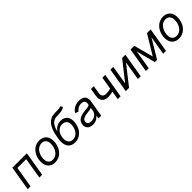

<svg xmlns="http://www.w3.org/2000/svg" viewBox="412 -2382 4026 4026"><g transform="rotate(-45 2425.5 -368.5)"><path d="M31.2 0 122.2 -545.5H551.1L460.2 0H376.4L454.5 -467.3H193.2L115.1 0Z M839.5 11.4Q764.9 11.4 713.8 -24.3Q662.6 -60 641.9 -125.2Q621.1 -190.3 634.9 -275.6Q655.2 -400.9 734 -476.7Q812.9 -552.6 921.9 -552.6Q996.4 -552.6 1047.8 -516.9Q1099.1 -481.2 1119.7 -415.5Q1140.3 -349.8 1126.4 -264.2Q1106.2 -139.9 1027.3 -64.3Q948.5 11.4 839.5 11.4ZM840.9 -63.9Q882.8 -63.9 918.7 -81Q954.5 -98 979.8 -127.7Q1005 -157.3 1021.8 -195Q1038.7 -232.6 1045.5 -275.6Q1050.4 -302.2 1049.7 -327.4Q1049 -352.6 1044.9 -375.2Q1040.8 -397.7 1030.4 -416.4Q1019.9 -435 1005.1 -448.7Q990.4 -462.4 968.8 -469.8Q947.1 -477.3 920.5 -477.3Q878.6 -477.3 842.7 -459.9Q806.8 -442.5 781.6 -412.6Q756.4 -382.8 739.7 -345Q723 -307.2 715.9 -264.2Q710.9 -237.6 711.6 -212.4Q712.4 -187.1 716.4 -165Q720.5 -142.8 731 -124.1Q741.5 -105.5 756.2 -92.2Q771 -78.8 792.6 -71.4Q814.3 -63.9 840.9 -63.9Z M1740.1 -750 1774.1 -698.9Q1763.5 -690 1751.2 -683.1Q1739 -676.1 1728.9 -671.3Q1718.8 -666.5 1702.2 -663Q1685.7 -659.4 1676.1 -657.5Q1666.5 -655.5 1645.4 -653.9Q1624.3 -652.3 1615.2 -652Q1606.2 -651.6 1579.9 -650.6Q1553.6 -649.5 1544 -649.1Q1459.5 -646 1407.7 -591.3Q1355.8 -536.6 1329.5 -429H1336.6Q1371.8 -478.3 1424.2 -503.4Q1476.6 -528.4 1535.5 -528.4Q1583.5 -528.4 1621.4 -511.5Q1659.4 -494.7 1684.7 -461.5Q1709.9 -428.3 1718.8 -379.3Q1727.6 -330.3 1717.3 -265.6Q1696 -138.1 1617.5 -63.4Q1539.1 11.4 1429 11.4Q1373.6 11.4 1332 -8.2Q1290.5 -27.7 1264.4 -66.4Q1238.3 -105.1 1230.3 -162.5Q1222.3 -219.8 1234.4 -295.5L1244.3 -353.7Q1305.4 -720.9 1555.4 -727.3Q1577.1 -728 1614.7 -728Q1649.5 -727.6 1666.9 -728.5Q1684.3 -729.4 1705.1 -734.4Q1725.9 -739.3 1740.1 -750ZM1440.3 -63.9Q1514.6 -63.9 1566.2 -118.4Q1617.9 -172.9 1633.5 -265.6Q1648.1 -354.8 1613.6 -403.9Q1579.2 -453.1 1504.3 -453.1Q1430.8 -453.1 1380.3 -403.9Q1329.9 -354.8 1313.9 -265.6Q1298.7 -173.7 1332.6 -118.8Q1366.5 -63.9 1440.3 -63.9Z M1960.2 12.8Q1908 12.8 1869.3 -6.6Q1830.6 -25.9 1811.8 -64.5Q1793 -103 1801.1 -154.8Q1804.7 -175.1 1811.6 -192.8Q1818.5 -210.6 1827.6 -224.1Q1836.6 -237.6 1849.4 -249.1Q1862.2 -260.7 1875 -269Q1887.8 -277.3 1904.7 -284.3Q1921.5 -291.2 1936.4 -295.8Q1951.3 -300.4 1970.5 -304.3Q1989.7 -308.2 2005 -310.5Q2020.2 -312.9 2039.8 -315.3Q2053.6 -317.1 2071 -319.1Q2088.4 -321 2098.5 -322.3Q2108.7 -323.5 2121.4 -325.1Q2134.2 -326.7 2141.3 -328.3Q2148.4 -329.9 2156.8 -332.2Q2165.1 -334.5 2169.7 -337.4Q2174.4 -340.2 2178.8 -344.3Q2183.2 -348.4 2185.5 -353.3Q2187.9 -358.3 2188.9 -365.1V-367.9Q2197.8 -421.2 2174.7 -449.9Q2151.6 -478.7 2095.2 -478.7Q2040.1 -478.7 1999.1 -454.5Q1958.1 -430.4 1936.1 -396.3L1862.2 -424.7Q1883.2 -460.6 1912.3 -486.5Q1941.4 -512.4 1973.7 -526.3Q2006 -540.1 2037.6 -546.3Q2069.2 -552.6 2102.3 -552.6Q2119.3 -552.6 2134.9 -551Q2150.6 -549.4 2171.2 -544.6Q2191.8 -539.8 2207 -531.1Q2222.3 -522.4 2238.6 -508.2Q2255 -494 2262.4 -473.5Q2269.9 -453.1 2274.5 -424.7Q2279.1 -396.3 2271.3 -359.4L2211.6 0H2127.8L2140.6 -73.9H2136.4Q2126.8 -59.3 2112 -45.1Q2097.3 -30.9 2075.8 -17.4Q2054.3 -3.9 2024.1 4.4Q1994 12.8 1960.2 12.8ZM1984.4 -62.5Q2020.2 -62.5 2052 -73.9Q2083.8 -85.2 2105.8 -104.4Q2127.8 -123.6 2142 -147.5Q2156.2 -171.5 2160.5 -197.4L2173.3 -274.1Q2170.5 -271.3 2165.1 -268.6Q2159.8 -266 2151.5 -263.7Q2143.1 -261.4 2135.1 -259.4Q2127.1 -257.5 2115.4 -255.5Q2103.7 -253.6 2095.5 -252.1Q2087.4 -250.7 2074.4 -249.1Q2061.4 -247.5 2055.6 -246.6Q2049.7 -245.7 2037.8 -244.5Q2025.9 -243.3 2024.1 -242.9Q1996.4 -239.3 1975.1 -233.7Q1953.8 -228 1933.8 -217.7Q1913.7 -207.4 1901.1 -190.5Q1888.5 -173.7 1884.9 -150.6Q1877.8 -108 1905.2 -85.2Q1932.5 -62.5 1984.4 -62.5Z M2875 -545.5 2785.5 0H2701.7L2733 -190.3Q2667.6 -171.9 2598 -171.9Q2502.8 -171.9 2456.5 -223Q2410.2 -274.1 2426.1 -372.2L2454.5 -546.9H2538.4L2509.9 -372.2Q2500 -311.8 2528.2 -280.9Q2556.5 -250 2610.8 -250Q2677.2 -250 2745.7 -268.8L2791.2 -545.5Z M3044 -123.6 3376.4 -545.5H3473L3382.1 0H3298.3L3367.9 -421.9L3036.9 0H2938.9L3029.8 -545.5H3113.6Z M3852.3 -113.6 4115.1 -545.5H4223L4132.1 0H4048.3L4117.9 -417.3L3867.9 0H3799.7L3690 -425.1L3619.3 0H3535.5L3626.4 -545.5H3737.2Z M4511.4 11.4Q4436.8 11.4 4385.7 -24.3Q4334.5 -60 4313.7 -125.2Q4293 -190.3 4306.8 -275.6Q4327.1 -400.9 4405.9 -476.7Q4484.7 -552.6 4593.8 -552.6Q4668.3 -552.6 4719.6 -516.9Q4771 -481.2 4791.5 -415.5Q4812.1 -349.8 4798.3 -264.2Q4778.1 -139.9 4699.2 -64.3Q4620.4 11.4 4511.4 11.4ZM4512.8 -63.9Q4554.7 -63.9 4590.6 -81Q4626.4 -98 4651.6 -127.7Q4676.8 -157.3 4693.7 -195Q4710.6 -232.6 4717.3 -275.6Q4722.3 -302.2 4721.6 -327.4Q4720.9 -352.6 4716.8 -375.2Q4712.7 -397.7 4702.2 -416.4Q4691.8 -435 4677 -448.7Q4662.3 -462.4 4640.6 -469.8Q4619 -477.3 4592.3 -477.3Q4550.4 -477.3 4514.6 -459.9Q4478.7 -442.5 4453.5 -412.6Q4428.3 -382.8 4411.6 -345Q4394.9 -307.2 4387.8 -264.2Q4382.8 -237.6 4383.5 -212.4Q4384.2 -187.1 4388.3 -165Q4392.4 -142.8 4402.9 -124.1Q4413.4 -105.5 4428.1 -92.2Q4442.8 -78.8 4464.5 -71.4Q4486.2 -63.9 4512.8 -63.9Z"/></g></svg>

Font: Karasuma Gothic
Style: Italic
Weight: 400
Italic angle: -9.39999°
Designer: Rasmus Andersson / Ryoko Nishizuka
Foundry: Genbu
Version: Version 1.00